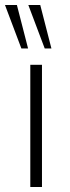

<svg xmlns="http://www.w3.org/2000/svg" viewBox="-31 -753 280 773"><path d="M91 0V-492H138V0ZM149 -558 83 -733H131L176 -558ZM55 -558 -11 -733H37L82 -558Z"/></svg>

Font: Nunito Sans 7pt Condensed ExtraLight
Style: Regular
Weight: 250
Width: 3
Designer: Vernon Adams
Foundry: Vernon Adams
Version: Version 3.101;gftools[0.9.27]